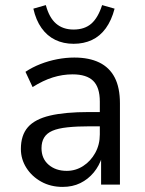

<svg xmlns="http://www.w3.org/2000/svg" viewBox="-20 -725 571 754"><path d="M226 9Q179 9 142 -11.5Q105 -32 83.5 -66Q62 -100 62 -140Q62 -194 89.5 -225.5Q117 -257 176 -271Q235 -285 329 -285H385V-229H335Q282 -229 245 -225Q208 -221 186 -211.5Q164 -202 153.5 -185Q143 -168 143 -143Q143 -102 171 -78Q199 -54 242 -54Q277 -54 306.5 -73Q336 -92 354 -124.5Q372 -157 372 -197V-326Q372 -382 346 -407.5Q320 -433 265 -433Q226 -433 187.5 -421Q149 -409 108 -383L80 -443Q107 -461 139 -473.5Q171 -486 205 -492.5Q239 -499 272 -499Q330 -499 370 -479.5Q410 -460 430.5 -420.5Q451 -381 451 -319V0H377V-109H381Q370 -74 348 -47.5Q326 -21 295.5 -6Q265 9 226 9ZM269 -553Q229 -553 197 -568.5Q165 -584 143 -615Q121 -646 111 -691L160 -705Q173 -656 200 -632.5Q227 -609 269 -609Q312 -609 338.5 -632Q365 -655 381 -705L430 -691Q418 -645 395.5 -614Q373 -583 341 -568Q309 -553 269 -553Z"/></svg>

Font: Nunito Sans 10pt SemiCondensed
Style: Regular
Weight: 400
Width: 4
Designer: Vernon Adams
Foundry: Vernon Adams
Version: Version 3.101;gftools[0.9.27]